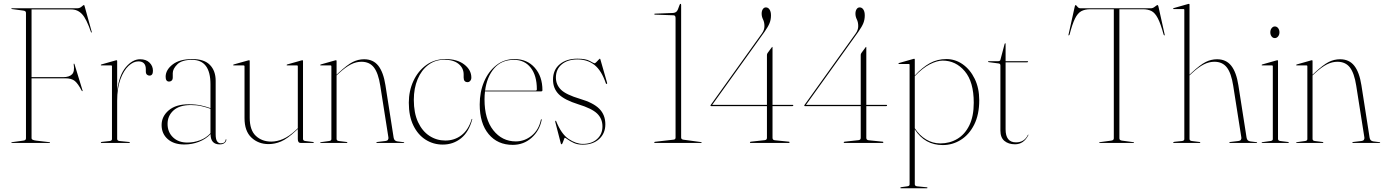

<svg xmlns="http://www.w3.org/2000/svg" viewBox="-20 -743 7194 998"><path d="M381 -700Q394.5 -700 404.2 -708.5Q414 -717 416 -717Q417 -717 417.8 -716.2Q418.5 -715.5 420 -710L457 -577Q458 -574 456 -574Q454 -574 453 -576Q429.5 -645 406.5 -669.5Q383.5 -694 351 -694H144V-342H309Q340 -342 354.5 -356.8Q369 -371.5 363 -409Q363 -412 364 -412Q366.5 -413 368 -407L409 -273Q410.5 -269 408 -269Q407 -269 405 -271Q385.5 -308.5 368.8 -322.2Q352 -336 319 -336H144V-24Q144 -15 168 -12L237 -4Q240 -4 240 -2Q240 0 237 0H42Q39 0 39 -2Q39 -4 42 -4L101 -12Q115 -13.5 115 -24V-676Q115 -686.5 101 -688L42 -696Q39 -696 39 -698Q39 -700 42 -700Z M589 -426V-271Q599 -352.5 634 -393.8Q669 -435 708 -435Q739.5 -435 757.2 -417.5Q775 -400 775 -375Q775 -350 757 -350Q749.5 -350 743.8 -355Q738 -360 738 -372V-383Q738 -424 699 -424Q673.5 -424 648.2 -400.5Q623 -377 606 -331.2Q589 -285.5 589 -219V-21Q589 -11.5 601 -10L651 -5Q655 -4.5 655 -2Q655 0 652 0H507.5Q504 0 504 -2.5Q504 -5 509.5 -5.5L550 -10Q562 -11.5 562 -20V-399Q562 -403 558 -403H506Q504 -403 504 -405Q504 -406.5 507 -408L581 -429Q584 -430 586 -430Q589 -430 589 -426Z M820 -93Q820 -138 857 -169.5Q894 -201 961 -201Q998 -201 1024.8 -195Q1051.5 -189 1074 -181V-305Q1074 -432 978 -432Q925 -432 901.5 -408.5Q878 -385 878 -363V-341Q878 -329 872.2 -324Q866.5 -319 859 -319Q841 -319 841 -344Q841 -379.5 877.2 -407.8Q913.5 -436 980 -436Q1041.5 -436 1071.2 -405.5Q1101 -375 1101 -323V-45Q1101 -19 1108.5 -8.5Q1116 2 1127.5 2Q1150.5 2 1153 -17Q1153 -19 1155 -19Q1156.5 -19 1156.5 -17Q1156.5 -8 1147.5 -0.2Q1138.5 7.5 1122 7.5Q1074.5 7.5 1074.5 -46Q1050 -20 1014.2 -6Q978.5 8 938 8Q883.5 8 851.8 -20Q820 -48 820 -93ZM851 -99Q851 -56.5 879.2 -29.2Q907.5 -2 954 -2Q987.5 -2 1019.2 -13.8Q1051 -25.5 1074 -50.5V-177.5Q1052 -185.5 1027 -191.2Q1002 -197 973 -197Q912.5 -197 881.8 -169Q851 -141 851 -99Z M1251 -129V-399Q1251 -403 1246 -403H1194Q1192 -403 1192 -405Q1192 -406.5 1195 -408L1270 -429Q1273 -430 1275 -430Q1278 -430 1278 -426V-131Q1278 -66.5 1309.8 -36.8Q1341.5 -7 1390 -7Q1420 -7 1451.2 -20.5Q1482.5 -34 1517 -66L1528 -76.5V-399Q1528 -403 1524 -403H1472Q1470 -403 1470 -405Q1470 -406.5 1473 -408L1547 -429Q1550 -430 1552 -430Q1555 -430 1555 -426V-21Q1555 -11.5 1567 -10L1607 -5Q1611 -5 1611 -2Q1611 0 1608 0H1543Q1528 0 1528 -20V-72.5L1519 -64Q1473.5 -21.5 1441.2 -7.8Q1409 6 1376 6Q1323 6 1287 -27.8Q1251 -61.5 1251 -129Z M1729.5 -426V-354.5L1740.5 -365Q1785 -406.5 1813.5 -420.8Q1842 -435 1872.5 -435Q1920 -435 1946.5 -401.2Q1973 -367.5 1983.5 -300L2026 -28Q2028.5 -10 2046 -8L2078 -4Q2081 -4 2081 -2Q2081 0 2078 0H1940Q1936 0 1936 -2Q1936 -4 1941 -5L1983 -10Q1993 -11 1996.5 -16.5Q2000 -22 1999 -28L1956.5 -298Q1946.5 -362.5 1923.8 -392.2Q1901 -422 1858.5 -422Q1831 -422 1803.5 -408Q1776 -394 1742.5 -363L1729.5 -351V-21Q1729.5 -11.5 1741.5 -10L1781.5 -5Q1785.5 -5 1785.5 -2Q1785.5 0 1782.5 0H1646.5Q1644.5 0 1644.5 -2Q1644.5 -3.5 1647.5 -4L1690.5 -10Q1702.5 -11.5 1702.5 -20V-399Q1702.5 -403 1698.5 -403H1646.5Q1644.5 -403 1644.5 -405Q1644.5 -406.5 1647.5 -408L1721.5 -429Q1724.5 -430 1726.5 -430Q1729.5 -430 1729.5 -426Z M2430 -339.5Q2430 -329.5 2424.2 -322.8Q2418.5 -316 2410.5 -316Q2390 -316 2390 -340V-356Q2390 -389.5 2363.5 -411Q2337 -432.5 2290 -432.5Q2242 -432.5 2206.2 -405.5Q2170.5 -378.5 2150.8 -331.5Q2131 -284.5 2131 -224Q2131 -155.5 2153 -108.2Q2175 -61 2212.2 -36.8Q2249.5 -12.5 2295 -12.5Q2342.5 -12.5 2378.5 -40Q2414.5 -67.5 2431.5 -123Q2432 -125 2433.5 -125Q2436 -125 2434.5 -122.5Q2417.5 -57.5 2376.8 -24.5Q2336 8.5 2281.5 8.5Q2232.5 8.5 2192.5 -16.8Q2152.5 -42 2128.8 -90.5Q2105 -139 2105 -209Q2105 -270.5 2128.8 -322Q2152.5 -373.5 2195.5 -404.8Q2238.5 -436 2295.5 -436Q2356.5 -436 2393.2 -407.8Q2430 -379.5 2430 -339.5Z M2799.5 -274Q2799.5 -268 2792.5 -268H2501Q2498.5 -248 2498.5 -226Q2498.5 -123.5 2544.2 -65.8Q2590 -8 2661 -8Q2707 -8 2743.8 -38Q2780.5 -68 2791.5 -120.5Q2792.5 -123.5 2793.5 -123.5Q2796 -123.5 2795.5 -119.5Q2784.5 -63.5 2743.2 -26.8Q2702 10 2645 10Q2566.5 10 2520 -45.8Q2473.5 -101.5 2473.5 -200Q2473.5 -265 2496.2 -318.5Q2519 -372 2559.8 -404Q2600.5 -436 2654.5 -436Q2720 -436 2759.8 -390.8Q2799.5 -345.5 2799.5 -274ZM2651.5 -432Q2586.5 -432 2548.5 -387.5Q2510.5 -343 2501.5 -272H2763.5Q2770.5 -272 2770.5 -279Q2770.5 -350.5 2738.5 -391.2Q2706.5 -432 2651.5 -432Z M3009.5 5Q3055.5 5 3083.5 -20.2Q3111.5 -45.5 3111.5 -86Q3111.5 -126 3083.8 -152.8Q3056 -179.5 2985.5 -201Q2913.5 -223.5 2884 -253.5Q2854.5 -283.5 2854.5 -329Q2854.5 -380 2889.5 -409Q2924.5 -438 2981.5 -438Q3025 -438 3046 -426Q3067 -414 3070.5 -414Q3073.5 -414 3079.5 -420Q3085.5 -426 3091 -432Q3096.5 -438 3097.5 -438Q3099.5 -438 3100.5 -435L3135.5 -313Q3137 -308.5 3134.5 -307Q3131.5 -305.5 3129.5 -309Q3107 -376 3070.5 -405Q3034 -434 2981.5 -434Q2930.5 -434 2900 -408.5Q2869.5 -383 2869.5 -340Q2869.5 -303.5 2895.5 -277.2Q2921.5 -251 2995.5 -229Q3064 -209 3095.2 -177.5Q3126.5 -146 3126.5 -97Q3126.5 -50 3094.5 -20.5Q3062.5 9 3008.5 9Q2982 9 2962.5 0Q2943 -9 2931 -18Q2919 -27 2915.5 -27Q2914.5 -27 2911.5 -18.5Q2908.5 -10 2905 -1.5Q2901.5 7 2899.5 7Q2896.5 7 2895.5 4L2866.5 -108Q2865 -114 2867.5 -115Q2870.5 -116.5 2870.5 -114Q2897.5 -46 2936 -20.5Q2974.5 5 3009.5 5Z M3384.5 -667Q3381 -667 3381 -669.5Q3381 -672 3384.5 -672L3476.5 -675.5Q3489 -676 3496.2 -682.5Q3503.5 -689 3511.5 -715Q3514 -723 3517 -723Q3520.5 -723 3520.5 -717.5V-28Q3520.5 -19 3531.5 -17L3623.5 -4.5Q3627.5 -3.5 3627.5 -2.5Q3627.5 0 3623.5 0H3384.5Q3380.5 0 3380.5 -3Q3380.5 -5 3384.5 -6L3480.5 -17Q3491.5 -18 3491.5 -27.5V-649.5Q3491.5 -663.5 3480.5 -663.5Z M3966.5 -456Q3966.5 -458.5 3967 -461.2Q3967.5 -464 3969.5 -467L3990.5 -495.5Q3993.5 -499.5 3994 -499.5Q3995.5 -499.5 3995.5 -495.5V-198H4100Q4103.5 -198 4103.5 -195.5Q4103.5 -191.5 4099 -191.5H3995.5V-26.5Q3995.5 -15.5 4007 -14L4081 -6.5Q4084 -6.5 4084 -3Q4084 0 4080.5 0H3882Q3878 0 3878 -3Q3878 -5.5 3882.5 -6.5L3955.5 -14.5Q3966.5 -16 3966.5 -26.5V-191.5H3676Q3673 -191.5 3673 -194Q3673 -196 3675 -198.5L3940 -568.5Q3953.5 -587 3953.5 -607Q3953.5 -627.5 3946.2 -642Q3939 -656.5 3939 -672Q3939 -686 3945 -695.2Q3951 -704.5 3961 -704.5Q3973 -704.5 3980.2 -693.2Q3987.5 -682 3987.5 -663Q3987.5 -641.5 3980.2 -623Q3973 -604.5 3954 -577.5L3682 -198H3966.5Z M4454 -456Q4454 -458.5 4454.5 -461.2Q4455 -464 4457 -467L4478 -495.5Q4481 -499.5 4481.5 -499.5Q4483 -499.5 4483 -495.5V-198H4587.5Q4591 -198 4591 -195.5Q4591 -191.5 4586.5 -191.5H4483V-26.5Q4483 -15.5 4494.5 -14L4568.5 -6.5Q4571.5 -6.5 4571.5 -3Q4571.5 0 4568 0H4369.5Q4365.5 0 4365.5 -3Q4365.5 -5.5 4370 -6.5L4443 -14.5Q4454 -16 4454 -26.5V-191.5H4163.5Q4160.5 -191.5 4160.5 -194Q4160.5 -196 4162.5 -198.5L4427.5 -568.5Q4441 -587 4441 -607Q4441 -627.5 4433.8 -642Q4426.5 -656.5 4426.5 -672Q4426.5 -686 4432.5 -695.2Q4438.5 -704.5 4448.5 -704.5Q4460.5 -704.5 4467.8 -693.2Q4475 -682 4475 -663Q4475 -641.5 4467.8 -623Q4460.5 -604.5 4441.5 -577.5L4169.5 -198H4454Z M4735 -433.5V-350.5Q4774 -393 4813 -414.5Q4852 -436 4899 -436Q4945.5 -436 4984.2 -408.8Q5023 -381.5 5046.5 -333.2Q5070 -285 5070 -222Q5070 -147.5 5043.8 -95.2Q5017.5 -43 4974.2 -16Q4931 11 4880.5 11Q4786.5 11 4735 -70.5V214.5Q4735 224 4747 225.5L4797 230.5Q4801 231 4801 233.5Q4801 235.5 4798 235.5H4662Q4660 235.5 4660 233.5Q4660 230 4667 229.5L4696 225.5Q4708 224 4708 215.5V-406.5Q4708 -410.5 4704 -410.5H4652Q4650 -410.5 4650 -412.5Q4650 -414 4653 -415.5L4727 -436.5Q4730 -437.5 4732 -437.5Q4735 -437.5 4735 -433.5ZM4880 -428Q4851 -428 4813.2 -408.8Q4775.5 -389.5 4735 -347V-76.5Q4759 -39 4793.8 -18.2Q4828.5 2.5 4868 2.5Q4916.5 2.5 4956 -21Q4995.5 -44.5 5018.5 -91.5Q5041.5 -138.5 5041.5 -209Q5041.5 -317.5 4994.8 -372.8Q4948 -428 4880 -428Z M5172 -413 5119 -420Q5116 -421 5116 -423Q5116 -425 5118 -425H5168Q5178.5 -425 5180 -432L5202 -515Q5203.5 -518 5205 -518Q5207 -518 5207 -516V-425H5320Q5324 -425 5324 -422Q5324 -419 5316 -419H5207V-71Q5207 -3 5261 -3Q5304.5 -3 5323 -42Q5324 -43.5 5325 -43Q5326 -42.5 5325 -40Q5301 7 5256 7Q5222 7 5201 -10.5Q5180 -28 5180 -64V-403Q5180 -411.5 5172 -413Z M5595.5 -700H5962.5Q5973 -700 5983.2 -708.5Q5993.5 -717 5997.5 -717Q5999 -717 6001.5 -709L6033.5 -565Q6035.5 -559 6032.5 -559Q6030.5 -559 6028.5 -563Q6013 -620 5998.2 -648.2Q5983.5 -676.5 5965 -685.8Q5946.5 -695 5920.5 -695H5798.5V-24Q5798.5 -13.5 5812.5 -12L5871.5 -4Q5874.5 -4 5874.5 -2Q5874.5 0 5871.5 0H5696.5Q5693.5 0 5693.5 -2Q5693.5 -4 5696.5 -4L5755.5 -12Q5769.5 -13.5 5769.5 -24V-695H5647.5Q5619 -695 5600.2 -684.8Q5581.5 -674.5 5567.5 -646Q5553.5 -617.5 5539.5 -563Q5537.5 -559 5535.5 -559Q5532.5 -559 5534.5 -565L5566.5 -709Q5569 -717 5570.5 -717Q5573.5 -717 5580 -708.5Q5586.5 -700 5595.5 -700Z M6163 -719V-354.5L6174 -365Q6218.5 -406.5 6247 -420.8Q6275.5 -435 6306 -435Q6353.5 -435 6380 -401.2Q6406.5 -367.5 6417 -300L6459.5 -28Q6462 -10 6479.5 -8L6511.5 -4Q6514.5 -4 6514.5 -2Q6514.5 0 6511.5 0H6373.5Q6369.5 0 6369.5 -2Q6369.5 -4 6374.5 -5L6416.5 -10Q6426.5 -11 6430 -16.5Q6433.5 -22 6432.5 -28L6390 -298Q6380 -362.5 6357.2 -392.2Q6334.5 -422 6292 -422Q6264.5 -422 6237 -408Q6209.5 -394 6176 -363L6163 -351V-21Q6163 -11.5 6175 -10L6215 -5Q6219 -5 6219 -2Q6219 0 6216 0H6080Q6078 0 6078 -2Q6078 -4.5 6085 -6L6124 -10Q6136 -11.5 6136 -20V-692Q6136 -696 6132 -696H6080Q6078 -696 6078 -698Q6078 -700.5 6081 -701L6155 -722Q6158 -723 6160 -723Q6163 -723 6163 -719Z M6606.5 -545Q6596 -545 6589.5 -553.8Q6583 -562.5 6583 -575Q6583 -588 6590 -596.8Q6597 -605.5 6606.5 -605.5Q6617 -605.5 6623.8 -596.5Q6630.5 -587.5 6630.5 -575Q6630.5 -562.5 6623.5 -553.8Q6616.5 -545 6606.5 -545ZM6623 -426V-21Q6623 -11.5 6635 -10L6675 -5Q6679 -5 6679 -2Q6679 0 6676 0H6540Q6538 0 6538 -2Q6538 -3.5 6541 -4L6584 -10Q6596 -11.5 6596 -20V-399Q6596 -403 6592 -403H6540Q6538 -403 6538 -405Q6538 -406.5 6541 -408L6615 -429Q6618 -430 6620 -430Q6623 -430 6623 -426Z M6802.5 -426V-354.5L6813.5 -365Q6858 -406.5 6886.5 -420.8Q6915 -435 6945.5 -435Q6993 -435 7019.5 -401.2Q7046 -367.5 7056.5 -300L7099 -28Q7101.5 -10 7119 -8L7151 -4Q7154 -4 7154 -2Q7154 0 7151 0H7013Q7009 0 7009 -2Q7009 -4 7014 -5L7056 -10Q7066 -11 7069.5 -16.5Q7073 -22 7072 -28L7029.5 -298Q7019.5 -362.5 6996.8 -392.2Q6974 -422 6931.5 -422Q6904 -422 6876.5 -408Q6849 -394 6815.5 -363L6802.5 -351V-21Q6802.5 -11.5 6814.5 -10L6854.5 -5Q6858.5 -5 6858.5 -2Q6858.5 0 6855.5 0H6719.5Q6717.5 0 6717.5 -2Q6717.5 -3.5 6720.5 -4L6763.5 -10Q6775.5 -11.5 6775.5 -20V-399Q6775.5 -403 6771.5 -403H6719.5Q6717.5 -403 6717.5 -405Q6717.5 -406.5 6720.5 -408L6794.5 -429Q6797.5 -430 6799.5 -430Q6802.5 -430 6802.5 -426Z"/></svg>

Font: Fraunces 144pt Thin
Style: Regular
Weight: 100
Version: Version 1.000;[f99f86859]